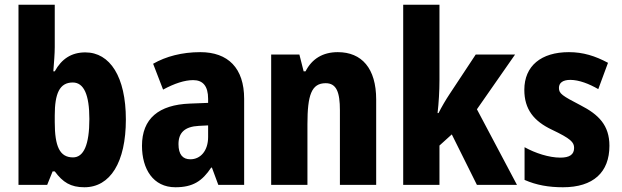

<svg xmlns="http://www.w3.org/2000/svg" viewBox="-20 -780 2622 810"><path d="M211 -581V-760H58V0H179L202 -57H211C245 -11 278 10 336 10C445 10 511 -95 511 -276C511 -456 444 -559 340 -559C282 -559 240 -532 211 -479H205C208 -519 211 -554 211 -581ZM287 -432C334 -432 357 -380 357 -278C357 -169 333 -116 288 -116C232 -116 211 -162 211 -265V-293C211 -385 231 -432 287 -432Z M825 -560C748 -560 680 -542 626 -511L668 -402C716 -428 759 -442 795 -442C836 -442 858 -417 858 -363V-346L781 -343C650 -338 579 -280 579 -165C579 -67 626 10 720 10C794 10 833 -16 871 -73H874L901 0H1010V-363C1010 -493 942 -560 825 -560ZM819 -249 858 -251V-202C858 -144 826 -108 783 -108C751 -108 733 -128 733 -172C733 -220 759 -246 819 -249Z M1405 -560C1342 -560 1296 -532 1269 -479H1261L1243 -550H1124V0H1277V-256C1277 -379 1294 -429 1354 -429C1400 -429 1414 -390 1414 -315V0H1567V-360C1567 -492 1506 -560 1405 -560Z M1834 -442V-760H1681V0H1834V-166L1886 -213L1992 0H2161L1992 -319L2153 -550H1987L1876 -382C1862 -361 1843 -329 1830 -303H1826C1831 -346 1834 -396 1834 -442Z M2551 -165C2551 -252 2505 -297 2429 -336C2352 -376 2338 -385 2338 -409C2338 -431 2355 -443 2386 -443C2423 -443 2466 -426 2504 -404L2545 -515C2491 -544 2440 -560 2380 -560C2263 -560 2192 -502 2192 -401C2192 -319 2232 -269 2308 -233C2388 -195 2402 -180 2402 -156C2402 -128 2383 -115 2344 -115C2296 -115 2238 -134 2193 -159V-21C2243 1 2295 10 2355 10C2483 10 2551 -53 2551 -165Z"/></svg>

Font: Noto Sans Myanmar UI Condensed ExtraBold
Style: Regular
Weight: 800
Width: 3
Designer: Monotype Design Team
Foundry: Monotype Imaging Inc.
Version: Version 2.103